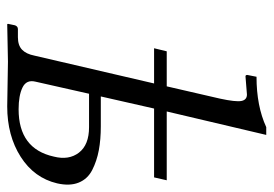

<svg xmlns="http://www.w3.org/2000/svg" viewBox="-130 -608 740 519"><g transform="rotate(90 239.5 -348.0)"><path d="M402.8 -124Q413.1 -164.6 392.1 -191.9Q371.1 -219.2 323.2 -219.2H232.9L200.2 -74.2Q194.3 -49.8 216.1 -39.3Q237.8 -28.8 274.9 -28.8Q381.8 -28.8 402.8 -124ZM272.9 -395 240.2 -251H320.8Q356.9 -251 385.7 -245.6Q414.6 -240.2 439 -227.8Q463.4 -215.3 473.1 -191.2Q482.9 -167 475.1 -132.8Q460.4 -70.8 403.3 -34.4Q346.2 2 267.1 2Q243.7 2 206.8 1Q169.9 0 146 0L44.9 2L43.9 0L47.9 -19Q50.8 -26.9 58.1 -26.9H80.1Q102.1 -26.9 113.8 -38.1Q125.5 -49.3 129.9 -71.8L205.1 -395H109.9L118.2 -429.2H212.9L246.1 -573.2Q255.4 -616.2 252.4 -631.1Q249.5 -646 234.9 -646L186 -642.1Q182.1 -642.1 182.1 -647L187 -671.9Q266.1 -671.9 323.2 -698.2H344.2L280.8 -429.2H466.8L459 -395Z"/></g></svg>

Font: Common Serif News
Style: Italic
Weight: 450
Italic angle: -12°
Designer: Philipp H. Poll, Khaled Hosny
Foundry: Stefan Peev, Context Ltd.
Version: Version 1.026